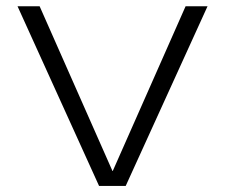

<svg xmlns="http://www.w3.org/2000/svg" viewBox="-20 -610 748 630"><path d="M305 0H392.5L661 -589.5H589L350 -49H349L110 -589.5H37.5Z"/></svg>

Font: Anybody Expanded Light
Style: Regular
Weight: 300
Width: 7
Version: Version 1.113;gftools[0.9.25]